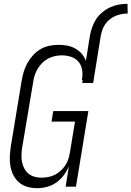

<svg xmlns="http://www.w3.org/2000/svg" viewBox="-20 -978 689 1006"><path d="M451 -790Q455 -813 463 -835.5Q471 -858 484 -878Q497 -898 516.5 -914Q536 -930 558 -940Q580 -950 603 -954Q626 -958 648 -958L649 -907Q633 -907 616.5 -904Q600 -901 584.5 -894.5Q569 -888 555.5 -877Q542 -866 532 -852Q522 -838 516.5 -822Q511 -806 508 -790ZM175 8Q148 8 123.5 1Q99 -6 80 -22Q61 -38 50 -60.5Q39 -83 34.5 -108Q30 -133 31.5 -159.5Q33 -186 37 -213L94 -558Q98 -581 105 -604Q112 -627 124 -648.5Q136 -670 153.5 -689Q171 -708 192.5 -720.5Q214 -733 238 -738Q262 -743 286 -743Q309 -743 331.5 -739Q354 -735 374 -724Q394 -713 408 -696.5Q422 -680 430 -659L451 -790H508L468 -543H411L413 -559H409Q414 -585 410.5 -610Q407 -635 392 -653.5Q377 -672 353 -680Q329 -688 304 -688Q286 -688 267.5 -684Q249 -680 232 -671Q215 -662 201.5 -648.5Q188 -635 178 -618.5Q168 -602 162 -584Q156 -566 154 -549L96 -204Q93 -185 92.5 -166Q92 -147 95.5 -129Q99 -111 107.5 -95Q116 -79 129.5 -68Q143 -57 160.5 -52Q178 -47 198 -47Q215 -47 233 -50.5Q251 -54 267 -62Q283 -70 297 -82.5Q311 -95 321.5 -110.5Q332 -126 337.5 -143Q343 -160 346 -177L373 -341H250L259 -396H443L378 0H324L341 -107Q331 -83 314.5 -60.5Q298 -38 275.5 -22Q253 -6 226.5 1Q200 8 175 8Z"/></svg>

Font: Iosevka Term Curly Lt Obl
Style: Regular
Weight: 300
Italic angle: -9°
Designer: Belleve Invis
Foundry: Belleve Invis
Version: Version 32.3.0